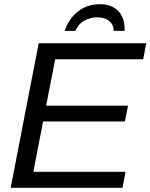

<svg xmlns="http://www.w3.org/2000/svg" viewBox="-20 -894 716 914"><path d="M30.8 0 164.1 -688H676.3L661.6 -611.8H242.7L199.7 -391.1H589.4L574.7 -315.9H185.1L138.7 -76.2H577.6L563 0ZM454.6 -874Q510.3 -874 541.5 -843Q572.8 -812 573.2 -756.8L572.8 -747.1H521.5Q520.5 -776.9 499.5 -794.2Q478.5 -811.5 442.9 -811.5Q410.2 -811.5 381.3 -795.7Q352.5 -779.8 338.9 -747.1H288.1Q307.1 -805.2 351.3 -839.6Q395.5 -874 454.6 -874Z"/></svg>

Font: Liberation Sans
Style: Italic
Weight: 400
Italic angle: -12°
Designer: Steve Matteson
Foundry: Ascender Corporation
Version: Version 2.1.5